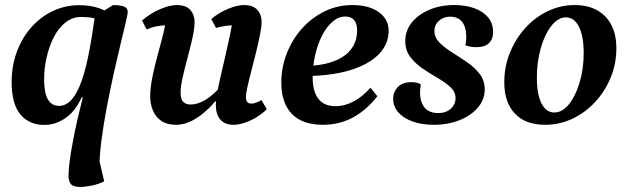

<svg xmlns="http://www.w3.org/2000/svg" viewBox="-20 -482 2484 760"><path d="M297.2 258Q269.5 258 260.3 246.2Q251.2 234.4 251.2 214.5Q251.2 189.4 256.1 152.9Q261.1 116.4 269.3 73.5Q277.4 30.7 287.6 -13.1Q297.8 -56.9 307.7 -96.6H303.1Q278.9 -42.4 239.4 -14.9Q200 12.5 155.4 12.5Q95.6 12.5 60.8 -28.9Q26.1 -70.4 26.1 -156.5Q26.1 -221.5 46.7 -277Q67.2 -332.5 104 -374Q140.7 -415.5 189.5 -438.5Q238.2 -461.5 294 -461.5Q337.7 -461.5 372.8 -449.5Q407.9 -437.5 436.7 -407.6L421.1 -370.1Q410 -381.1 382.5 -398Q355.1 -414.9 302.3 -414.9Q266.5 -414.9 238.7 -392.7Q210.9 -370.5 192.4 -333.6Q173.9 -296.7 164.3 -253.7Q154.7 -210.6 154.7 -168.5Q154.7 -134.7 160.6 -111.1Q166.6 -87.5 180 -75.2Q193.4 -62.9 214 -62.9Q238.2 -62.9 258.4 -82.2Q278.7 -101.5 296 -143.3Q313.4 -185.1 327.9 -253Q342.4 -320.9 355.2 -417.1L427.7 -462Q452.8 -462 469.2 -456.6Q485.6 -451.3 485.6 -433.9Q485.6 -426.7 477.6 -392.8Q469.6 -358.8 456.8 -306Q444 -253.1 429.7 -189Q415.5 -124.9 402.7 -57.5Q389.9 9.8 381.6 72.8Q373.4 135.7 373.4 186.7L363.7 112.8L392.4 235.8Q371.3 246.8 343.9 252.4Q316.6 258 297.2 258Z M676.9 12Q641.3 12 618.7 -3.4Q596.1 -18.7 585.3 -44.4Q574.5 -70.1 574.5 -101.2Q574.5 -135.1 583.8 -179.8Q593.1 -224.6 605.7 -270.4Q618.3 -316.2 627.6 -354.5Q636.9 -392.8 636.9 -414.1L681 -374Q673.8 -377.9 663.5 -379.8Q653.3 -381.8 639.6 -381.8Q621.4 -381.8 601.4 -378.1Q581.3 -374.4 560.4 -365.5L542 -400.8Q575.7 -429.5 613.7 -445.7Q651.6 -462 679.9 -462Q716.3 -462 733.2 -442.7Q750.2 -423.4 750.2 -394.9Q750.2 -369.1 741.8 -331.7Q733.4 -294.3 722.5 -253.7Q711.6 -213.1 703.2 -176.4Q694.8 -139.8 694.8 -114.9Q694.8 -89.6 705.2 -78.9Q715.5 -68.3 735.1 -68.3Q760.6 -68.3 789.1 -84.3Q817.7 -100.3 847.9 -133.5L861.5 -80.7H831.9Q794.9 -36.9 754.9 -12.5Q714.9 12 676.9 12ZM904.2 12Q870.2 12 852.3 -8.6Q834.3 -29.2 834.3 -66.6Q834.3 -84.6 839.9 -115.4Q845.5 -146.2 854.4 -184.7Q863.2 -223.2 872.8 -264.2Q882.3 -305.2 890.5 -344.1Q898.7 -382.9 902.4 -414.1L947 -374Q939.8 -377.9 929.5 -379.8Q919.3 -381.8 905 -381.8Q889.7 -381.8 871.6 -379.2Q853.6 -376.7 835 -371.5L816.2 -406.7Q847 -432.6 883.4 -447.3Q919.9 -462 945.9 -462Q981.8 -462 998.7 -442.7Q1015.6 -423.4 1015.6 -394.9Q1015.6 -376.8 1009.3 -345.5Q1003.1 -314.3 994.1 -277.2Q985.1 -240.2 975.6 -204Q966.1 -167.8 959.8 -139.4Q953.5 -110.9 953.5 -97.4Q953.5 -72 974.6 -72Q983.3 -72 993.9 -75.8Q1004.5 -79.6 1015.2 -85.8L1035.9 -49.8Q1018.4 -31.9 995.1 -17.8Q971.9 -3.7 948 4.1Q924.2 12 904.2 12Z M1258.7 12Q1176.4 12 1134.9 -31.5Q1093.5 -75.1 1093.5 -155.5Q1093.5 -215.2 1115.1 -270.4Q1136.6 -325.6 1175 -368.7Q1213.5 -411.8 1264.6 -436.9Q1315.8 -462 1374.9 -462Q1440.7 -462 1479.5 -433.9Q1518.4 -405.8 1518.4 -360Q1518.4 -306.9 1478.5 -266.4Q1438.6 -226 1363.4 -203.4Q1288.3 -180.9 1181 -180.9L1183 -221Q1228.3 -221 1266.4 -229.2Q1304.6 -237.5 1333.3 -254.9Q1362 -272.3 1377.8 -299Q1393.6 -325.7 1393.6 -361.7Q1393.6 -389 1381.5 -402.8Q1369.5 -416.6 1347.7 -416.6Q1319.2 -416.6 1295.2 -395.3Q1271.2 -374.1 1253.8 -339.2Q1236.4 -304.3 1227 -261.4Q1217.6 -218.5 1217.6 -175.3Q1217.6 -120.6 1240 -91.2Q1262.5 -61.8 1307.4 -61.8Q1344.5 -61.8 1379.7 -80.5Q1414.9 -99.2 1446.6 -134.8L1473.7 -101.1Q1430 -45.3 1376.4 -16.6Q1322.9 12 1258.7 12Z M1696.7 12Q1649.8 12 1613.5 -1Q1577.1 -14 1556.7 -37.2Q1536.2 -60.5 1536.2 -90.9Q1536.2 -117.5 1554.3 -137.1Q1572.5 -156.8 1608.8 -156.8Q1620.3 -156.8 1629.5 -154.6Q1638.7 -152.4 1645.7 -148Q1644.7 -140.4 1643.7 -132.6Q1642.7 -124.8 1642.7 -117.1Q1642.7 -77.3 1661.1 -55.8Q1679.4 -34.4 1714.4 -34.4Q1745.2 -34.4 1764.2 -51.6Q1783.2 -68.8 1783.2 -93.5Q1783.2 -118 1763.3 -136.8Q1743.3 -155.5 1713.7 -172.6Q1684 -189.7 1654.3 -209.7Q1624.6 -229.7 1604.4 -256.1Q1584.2 -282.5 1584.2 -319.4Q1584.2 -360.7 1609.8 -392.7Q1635.5 -424.7 1679.6 -443.4Q1723.7 -462 1778.3 -462Q1821.9 -462 1856.4 -449.9Q1891 -437.7 1911.3 -414.1Q1931.7 -390.4 1931.7 -355.2Q1931.7 -326.6 1915.1 -311Q1898.6 -295.3 1866.6 -295.3Q1856.4 -295.3 1845.8 -296.7Q1835.1 -298.1 1822.1 -302.6Q1824.1 -310.1 1824.8 -318.2Q1825.6 -326.3 1825.6 -334.8Q1825.6 -374.6 1809.3 -395.3Q1793 -416 1762.1 -416Q1735.7 -416 1717.7 -399.8Q1699.6 -383.6 1699.6 -358.8Q1699.6 -333.4 1719.6 -313.4Q1739.5 -293.4 1769.2 -274.8Q1798.9 -256.2 1828.8 -235.7Q1858.8 -215.2 1878.7 -189.3Q1898.7 -163.4 1898.7 -128Q1898.7 -87.9 1871.6 -56.1Q1844.5 -24.4 1798.9 -6.2Q1753.3 12 1696.7 12Z M2137.4 12Q2060.5 12 2018.3 -32.3Q1976.1 -76.5 1976.1 -156Q1976.1 -217.9 1998.4 -273.1Q2020.7 -328.4 2059.1 -370.9Q2097.5 -413.5 2147.9 -437.7Q2198.4 -462 2254.7 -462Q2332.1 -462 2375.9 -416.9Q2419.8 -371.7 2419.8 -291.3Q2419.8 -230 2397.4 -175.3Q2375.1 -120.6 2335.9 -78.4Q2296.7 -36.1 2245.7 -12Q2194.7 12 2137.4 12ZM2174 -36.7Q2205.5 -36.7 2231.7 -68.9Q2257.9 -101.1 2274.2 -155Q2290.4 -208.9 2290.4 -272.8Q2290.4 -339.2 2271.6 -376.3Q2252.7 -413.3 2219.9 -413.3Q2196.7 -413.3 2176.1 -394.4Q2155.5 -375.5 2139.6 -342.3Q2123.6 -309 2114.4 -265.7Q2105.1 -222.5 2105.1 -174.6Q2105.1 -108.7 2123.4 -72.7Q2141.7 -36.7 2174 -36.7Z"/></svg>

Font: Petrona
Style: Italic
Weight: 400
Italic angle: -9°
Designer: Ringo R. Seeber
Foundry: Ringo R. Seeber
Version: Version 2.001; ttfautohint (v1.8.3)